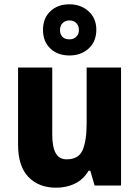

<svg xmlns="http://www.w3.org/2000/svg" viewBox="-20 -863 648 893"><path d="M543 -549V0H420L400 -69H392Q368 -28 328.5 -9Q289 10 241 10Q160 10 112 -40Q64 -90 64 -191V-549H223V-238Q223 -180 239 -151Q255 -122 290 -122Q346 -122 364.5 -165.5Q383 -209 383 -290V-549ZM303 -605Q248 -605 214 -637.5Q180 -670 180 -724Q180 -778 214 -810.5Q248 -843 303 -843Q356 -843 392 -810.5Q428 -778 428 -725Q428 -670 392.5 -637.5Q357 -605 303 -605ZM303 -680Q322 -680 334.5 -692Q347 -704 347 -724Q347 -744 334.5 -756Q322 -768 303 -768Q284 -768 271.5 -756Q259 -744 259 -724Q259 -704 270 -692Q281 -680 303 -680Z"/></svg>

Font: Noto Sans Arabic SemCond ExtBd
Style: Regular
Weight: 800
Width: 4
Designer: Monotype Design Team, Nadine Chahine, Nizar Qandah and Khaled Hosny
Foundry: Monotype Imaging Inc.
Version: Version 2.012; ttfautohint (v1.8.4.7-5d5b)